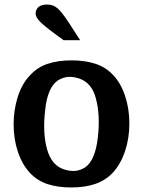

<svg xmlns="http://www.w3.org/2000/svg" viewBox="-20 -816 630 846"><path d="M550 -272Q550 -207 531 -150Q512 -93 477 -55Q445 -21 399.5 -5.5Q354 10 294 10Q234 10 189 -5Q144 -20 112 -54Q77 -92 58.5 -148Q40 -204 40 -268Q40 -332 58.5 -390Q77 -448 113 -485Q145 -520 190.5 -535Q236 -550 295 -550Q355 -550 400.5 -535Q446 -520 478 -486Q513 -449 531.5 -392.5Q550 -336 550 -272ZM188 -156Q198 -122 216 -100.5Q234 -79 261 -70Q288 -61 311 -63Q334 -65 356 -79Q400 -111 411 -210Q417 -260 414.5 -304Q412 -348 402 -384Q393 -418 374.5 -439.5Q356 -461 329 -470Q302 -479 279 -477Q256 -475 234 -461Q189 -429 179 -331Q167 -229 188 -156ZM284 -715 333 -639H260L222 -667Q174 -702 155.5 -721.5Q137 -741 137 -756Q137 -773 149 -784.5Q161 -796 189 -796Q215 -796 234.5 -778.5Q254 -761 284 -715Z"/></svg>

Font: Domine SemiBold
Style: Regular
Weight: 600
Designer: Pablo Impallari, Rodrigo Fuenzalida, Brenda Gallo
Foundry: Pablo Impallari, Rodrigo Fuenzalida, Brenda Gallo
Version: Version 2.000